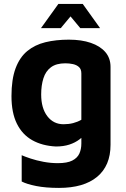

<svg xmlns="http://www.w3.org/2000/svg" viewBox="-20 -719 633 962"><path d="M259.9 15Q191.3 11.5 141.5 -16.6Q91.7 -44.6 64.6 -99.3Q37.5 -154.1 37.5 -237.4Q37.5 -321.3 58 -376.6Q78.6 -431.8 116.5 -463.1Q154.4 -494.4 207.3 -507.4Q260.3 -520.3 325.1 -520.3Q388.2 -520.3 434.9 -504.3Q481.6 -488.3 507.7 -458.2Q533.8 -428 533.8 -383.7V6.3Q533.8 59.4 516.8 99.5Q499.7 139.6 466.4 167.2Q433.1 194.7 385.4 208.6Q337.6 222.5 275.5 222.5Q209.4 222.5 161.8 213.1Q114.3 203.7 88.7 190.4V58.7Q104 65.5 132.9 75.2Q161.8 84.9 197.8 91.7Q233.9 98.5 269.6 98.5Q316.6 98.5 342.1 85.5Q367.6 72.5 377.6 50.4Q387.6 28.4 387.6 -0.1V-81.5L417.5 -60.7Q401.3 -38.1 378.9 -21.1Q356.6 -4 327.3 5.5Q298 15 259.9 15ZM298.4 -96.5Q324.1 -96.5 346.3 -102.2Q368.5 -107.9 387.6 -118.9V-350.6Q387.6 -372.3 375.9 -382.9Q364.3 -393.6 346 -397.7Q327.7 -401.8 307.5 -401.8Q261.8 -401.8 235.3 -382Q208.8 -362.3 197.6 -326.8Q186.3 -291.4 186.3 -245.8Q186.3 -177.1 217.1 -136.8Q247.9 -96.5 298.4 -96.5ZM185.3 -578 272.6 -699.4H394.5L481.5 -578H382.3L333.4 -636.8L284.5 -578Z"/></svg>

Font: Maven Pro
Style: Regular
Weight: 400
Designer: Joe Prince
Foundry: Joe Prince
Version: Version 2.103